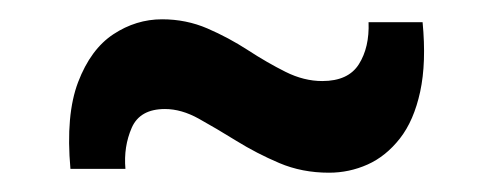

<svg xmlns="http://www.w3.org/2000/svg" viewBox="-20 -465 511 199"><path d="M53 -290Q48 -346 61 -380Q74 -414 97.5 -429.5Q121 -445 148 -445Q173 -445 195 -435.5Q217 -426 237 -413Q257 -400 276 -390.5Q295 -381 314 -381Q341 -381 352 -398.5Q363 -416 362 -442H418Q422 -400 415.5 -370Q409 -340 394.5 -321.5Q380 -303 361 -294.5Q342 -286 321 -286Q293 -286 269.5 -296Q246 -306 225 -319Q204 -332 186 -342Q168 -352 151 -352Q125 -352 116.5 -332.5Q108 -313 110 -290Z"/></svg>

Font: Hubot Sans Condensed SemiBold
Style: Regular
Weight: 600
Width: 3
Designer: Deni Anggara
Foundry: GitHub, Inc., Subsidiary of Microsoft Corporation
Version: Version 2.000